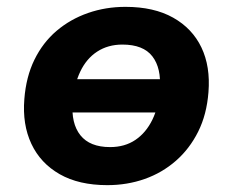

<svg xmlns="http://www.w3.org/2000/svg" viewBox="-20 -529 679 560"><path d="M293 11Q210 11 154 -21Q98 -53 71.5 -109.5Q45 -166 51 -240Q56 -305 80.5 -355Q105 -405 145 -439Q185 -473 236.5 -491Q288 -509 346 -509Q429 -509 485 -477.5Q541 -446 567.5 -390.5Q594 -335 588 -260Q583 -195 558 -145Q533 -95 493 -60Q453 -25 402 -7Q351 11 293 11ZM301 -100Q344 -100 375 -121Q406 -142 424.5 -180Q443 -218 446 -269Q451 -330 424.5 -364.5Q398 -399 337 -399Q295 -399 263.5 -378.5Q232 -358 214 -320Q196 -282 192 -231Q187 -169 214.5 -134.5Q242 -100 301 -100ZM149 -201 165 -298H489L473 -201Z"/></svg>

Font: Nunito Sans 9pt ExtraBold
Style: Italic
Weight: 800
Italic angle: -9°
Version: Version 3.101;gftools[0.9.27]